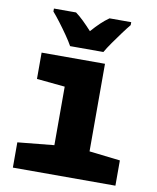

<svg xmlns="http://www.w3.org/2000/svg" viewBox="-85 -832 734 898"><g transform="rotate(10 281.5 -383.0)"><path d="M38 0V-120L211 -137V-415L77 -428V-553H378V-137L525 -120V0ZM203 -606Q192 -626 173 -653.5Q154 -681 133.5 -708Q113 -735 98 -752V-766H203Q222 -752 241 -733.5Q260 -715 282 -691Q304 -716 323 -734Q342 -752 362 -766H465V-752Q450 -734 430.5 -707.5Q411 -681 392 -654Q373 -627 361 -606Z"/></g></svg>

Font: Noto Sans Mono SemiCondensed Black
Style: Regular
Weight: 900
Width: 4
Designer: Monotype Design Team
Foundry: Monotype Imaging Inc.
Version: Version 2.014; ttfautohint (v1.8.4.7-5d5b)